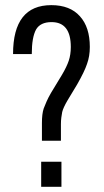

<svg xmlns="http://www.w3.org/2000/svg" viewBox="-20 -720 402 740"><path d="M141.6 -246.1Q141.6 -281.2 148.4 -301.8Q152.3 -312.5 159.2 -328.1Q166 -343.8 176.8 -362.3L218.8 -431.6Q237.3 -462.9 245.1 -486.3Q252.9 -509.8 252.9 -539.1Q252.9 -634.8 178.7 -634.8Q135.7 -634.8 119.1 -606.4Q102.5 -576.2 102.5 -511.7H30.3Q30.3 -700.2 177.7 -700.2Q250 -700.2 288.1 -657.2Q326.2 -615.2 326.2 -539.1Q326.2 -502.9 315.4 -473.6Q305.7 -444.3 277.3 -394.5L240.2 -333Q223.6 -304.7 219.7 -288.1Q217.8 -278.3 216.3 -266.6Q214.8 -254.9 214.8 -241.2V-177.7H141.6ZM138.7 -96.7H216.8V0H138.7Z"/></svg>

Font: Dinish Condensed
Style: Regular
Weight: 400
Width: 3
Designer: Bert Driehuis
Foundry: Playbeing
Version: Version 3.006; git-39231f3c-release